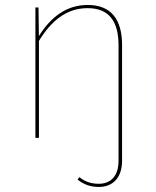

<svg xmlns="http://www.w3.org/2000/svg" viewBox="-20 -548 621 763"><path d="M328.6 -528.3C244 -528.3 181.6 -480.1 134.5 -404.5L133 -518.3H120.7V0H134.7V-385.3C183.1 -464.4 243.3 -515.6 328.1 -515.6C413.6 -515.6 451.1 -463 451.1 -367.1V90.2C451.1 154.6 417.7 182.3 372.6 182.3C336.4 182.3 314.4 170.7 295.4 156L288.4 165.7C307.3 180.7 333.3 195 372.6 195C426.9 195 465.1 159.9 465.1 90.6V-368.8C465.1 -469.1 423.1 -528.3 328.6 -528.3Z"/></svg>

Font: Fira Sans Hair
Style: Regular
Weight: 100
Designer: bBox Type GmbH & Carrois Corporate GbR & Edenspiekermann AG
Foundry: bBox Type GmbH & Carrois Corporate GbR & Edenspiekermann AG
Version: Version 4.300;PS 004.300;hotconv 1.0.88;makeotf.lib2.5.64775